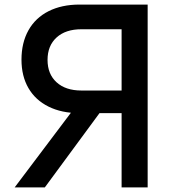

<svg xmlns="http://www.w3.org/2000/svg" viewBox="-20 -820 790 840"><path d="M512 -325H328Q250 -325 192.5 -353.5Q135 -382 104.5 -434.5Q74 -487 74 -559Q74 -633 104.5 -687.5Q135 -742 192.5 -771Q250 -800 328 -800H626V0H512ZM304 -345H430L176 0H44ZM512 -424V-692H336Q267 -692 227.5 -656Q188 -620 188 -558Q188 -496 227.5 -460Q267 -424 336 -424Z"/></svg>

Font: Martian Mono VF sWd Rg
Style: Regular
Weight: 400
Width: 6
Monospace: yes
Designer: Roman Shamin
Foundry: Evil Martians
Version: Version 1.100